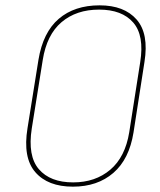

<svg xmlns="http://www.w3.org/2000/svg" viewBox="-20 -687 599 719"><path d="M253 12Q159 12 112 -42.5Q65 -97 83 -207L124 -463Q141 -566 200 -616.5Q259 -667 353 -667Q445 -667 491.5 -614Q538 -561 521 -455L480 -191Q464 -91 404.5 -39.5Q345 12 253 12ZM254 -4Q337 -4 393 -51.5Q449 -99 464 -192L505 -454Q521 -554 479 -602.5Q437 -651 351 -651Q266 -651 210.5 -604Q155 -557 140 -462L99 -206Q83 -103 125.5 -53.5Q168 -4 254 -4Z"/></svg>

Font: Sofia Sans Hairline
Style: Italic
Weight: 1
Italic angle: -9°
Designer: Botio Nikoltchev, Ani Petrova
Foundry: lettersoup
Version: Version 4.102